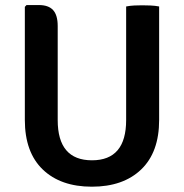

<svg xmlns="http://www.w3.org/2000/svg" viewBox="-20 -708 710 742"><path d="M595 -244.5Q595 -119.5 525.5 -53Q456 13.5 335 13.5Q214.5 13.5 145.2 -53Q76 -119.5 76 -244.5V-681.5L82.5 -688.5H130Q167.5 -688.5 185.2 -669Q203 -649.5 203 -607.5V-244Q203 -88.5 335.5 -88.5Q467.5 -88.5 467.5 -244V-683Q482.5 -686 499.2 -686.8Q516 -687.5 529.5 -687.5Q542.5 -687.5 561.2 -686.8Q580 -686 595 -683Z"/></svg>

Font: Signika Negative SemiBold
Style: Regular
Weight: 600
Designer: Anna Giedryś
Foundry: Anna Giedryś
Version: Version 2.000; ttfautohint (v1.8.3) -l 8 -r 50 -G 200 -x 9 -